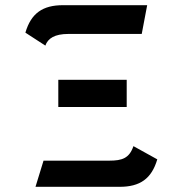

<svg xmlns="http://www.w3.org/2000/svg" viewBox="-20 -721 666 741"><path d="M469 -308V-413H205V-308ZM527 -590 548 -701H223C145 -701 100 -670 78 -595L155 -545C165 -573 191 -590 244 -590ZM442 0C520 0 565 -31 587 -106L495 -157C479 -110 451 -101 402 -101H148L117 0Z"/></svg>

Font: Advent Pro
Style: Bold
Weight: 700
Designer: Andreas Kalpakidis
Foundry: Andreas Kalpakidis
Version: Version 2.002 2008